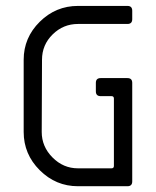

<svg xmlns="http://www.w3.org/2000/svg" viewBox="-20 -645 540 665"><path d="M438 -607.9V-578.6Q438 -562 421.4 -562H250Q199.2 -562 162.4 -525.9Q125.5 -489.7 125.5 -438L124.5 -188Q124.5 -137.2 161.9 -99.6Q199.2 -62 250 -62H366.2Q374.5 -62 374.5 -70.3V-303.7Q374.5 -312 366.2 -312H328.6Q312 -312 312 -328.6V-357.9Q312 -374.5 328.6 -374.5H421.4Q438 -374.5 438 -357.9V-16.6Q438 0 421.4 0H250Q173.3 0 117.7 -55.4Q62 -110.8 62 -188V-438Q62 -514.6 117.7 -569.6Q173.3 -624.5 250 -624.5H421.4Q438 -624.5 438 -607.9Z"/></svg>

Font: GOSTRUS
Style: type_B
Weight: 400
Designer: Юрий и Татьяна Кривогуз
Version: Version 02.00